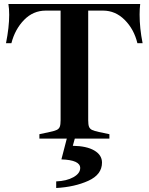

<svg xmlns="http://www.w3.org/2000/svg" viewBox="-20 -693 744 960"><path d="M177 -22 228 -33Q253 -38 264 -43.5Q275 -49 279 -59.5Q283 -70 283 -92V-640H209Q146 -640 100.5 -593.5Q55 -547 37 -477H10Q26 -557 26 -619Q26 -650 22 -673H681Q678 -649 678 -620Q678 -552 693 -477H667Q650 -547 603.5 -593.5Q557 -640 495 -640H421V-92Q421 -70 425 -59.5Q429 -49 440 -43.5Q451 -38 475 -33L527 -22V0H177ZM261 214Q313 212 347 193Q381 174 381 147Q381 107 287 104L314 0H354L344 36Q413 37 451.5 59.5Q490 82 490 120Q490 180 421.5 211Q353 242 261 247Z"/></svg>

Font: Ibarra Real Nova
Style: Bold
Weight: 700
Designer: Jose Maria Ribagorda & Octavio Pardo
Foundry: Jose Maria Ribagorda
Version: Version 1.014